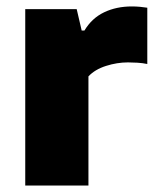

<svg xmlns="http://www.w3.org/2000/svg" viewBox="-20 -577 484 597"><path d="M58.5 0V-548.5H218.5L234 -482H242.5Q265.5 -520.5 303.8 -538.8Q342 -557 390 -557Q403 -557 415.5 -555.8Q428 -554.5 438 -553V-378Q423.5 -381 407.5 -382Q391.5 -383 378 -383Q344 -383 309.5 -372Q275 -361 255 -339.5V0Z"/></svg>

Font: Encode Sans SemiExpanded SemiExpanded ExtraBold
Style: Regular
Weight: 800
Width: 6
Designer: Multiple Designers
Foundry: Impallari Type
Version: Version 3.000; ttfautohint (v1.8.3) -l 8 -r 50 -G 200 -x 14 